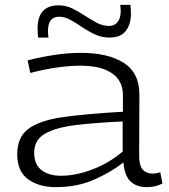

<svg xmlns="http://www.w3.org/2000/svg" viewBox="-20 -762 699 792"><path d="M51 -126Q51 -197 98.5 -231.5Q146 -266 243 -279.5Q340 -293 487 -301V-368Q488 -427 443 -459Q398 -491 311 -491Q268 -491 214.5 -483.5Q161 -476 105 -461L94 -513Q149 -527 205.5 -535.5Q262 -544 313 -544Q427 -544 491.5 -502Q556 -460 555 -369L554 -130Q553 -81 568 -63.5Q583 -46 609 -46Q626 -46 641 -52L650 -5Q621 10 587 10Q544 10 519 -13Q494 -36 489 -92Q440 -53 369.5 -21.5Q299 10 210 10Q141 10 96 -22.5Q51 -55 51 -126ZM121 -132Q121 -84 151 -60.5Q181 -37 231 -37Q292 -37 361 -63Q430 -89 486 -137V-261Q374 -256 292 -246Q210 -236 165.5 -210.5Q121 -185 121 -132ZM138 -607Q136 -616 135.5 -626Q135 -636 135 -644Q135 -740 222 -740Q252 -740 278.5 -727Q305 -714 330 -697.5Q355 -681 379.5 -668Q404 -655 430 -655Q453 -655 465.5 -671.5Q478 -688 478 -715Q478 -721 477.5 -728Q477 -735 476 -742H518Q520 -724 520 -705Q520 -661 498.5 -634Q477 -607 432 -607Q400 -607 372 -620Q344 -633 319 -650Q294 -667 270.5 -680Q247 -693 224 -693Q178 -693 178 -635Q178 -619 180 -607Z"/></svg>

Font: Georama Extended Light
Style: Regular
Weight: 300
Width: 7
Designer: Jean-Baptiste Levee
Foundry: Production Type
Version: Version 1.000